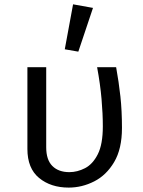

<svg xmlns="http://www.w3.org/2000/svg" viewBox="-20 -848 655 880"><path d="M512.3 -540Q524.6 -472.3 531.8 -406.4Q539 -340.5 539 -261.5Q539 -165.6 503.3 -105.4Q467.7 -45.1 411.8 -16.7Q355.9 11.8 294.9 11.8Q212.8 11.8 159.2 -32.3Q105.6 -76.4 105.6 -165.1V-540H191.8V-172.8Q191.8 -115.4 220 -87.2Q248.2 -59 297.9 -59Q334.4 -59 369.7 -77.2Q405.1 -95.4 428.2 -141Q451.3 -186.7 451.3 -269.2Q451.3 -326.2 445.4 -394.1Q439.5 -462.1 425.1 -540ZM314.9 -828.2 406.2 -811.8 339 -611.3 276.9 -622.1Z"/></svg>

Font: FiraCode Nerd Font
Style: Regular
Weight: 400
Designer: Carrois Corporate, Edenspiekermann AG, Nikita Prokopov
Foundry: Carrois Corporate, Edenspiekermann AG, Nikita Prokopov
Version: Version 6.002;Nerd Fonts 3.4.0